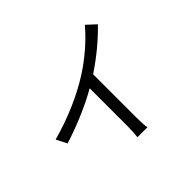

<svg xmlns="http://www.w3.org/2000/svg" viewBox="-170 -1046 1339 1339"><g transform="rotate(-45 500.0 -376.0)"><path d="M86 -361 126 -283C265 -326 402 -386 507 -446V-76C507 -38 504 12 501 31H599C595 11 593 -38 593 -76V-498C695 -566 787 -642 863 -721L796 -783C727 -700 627 -613 523 -548C412 -478 259 -408 86 -361Z"/></g></svg>

Font: Source Han Sans HK
Style: Regular
Weight: 400
Designer: Ryoko NISHIZUKA 西塚涼子 (kana, bopomofo & ideographs); Paul D. Hunt (Latin, Greek & Cyrillic); Sandoll Communications 산돌커뮤니
Foundry: Adobe
Version: Version 2.000;hotconv 1.0.107;makeotfexe 2.5.65593